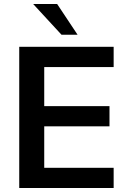

<svg xmlns="http://www.w3.org/2000/svg" viewBox="-20 -948 635 968"><path d="M77 -712H553V-610H203V-413H532V-311H203V-102H553V0H77ZM147 -928H268L371 -773H290Z"/></svg>

Font: Muli
Style: Bold
Weight: 700
Designer: Vernon Adams
Foundry: Vernon Adams
Version: Version 2.001